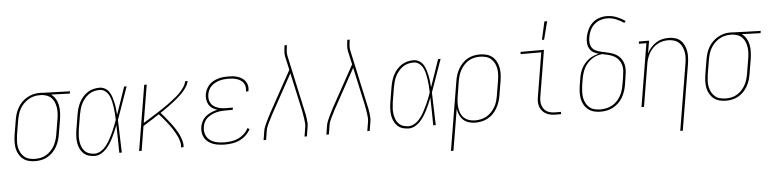

<svg xmlns="http://www.w3.org/2000/svg" viewBox="-52 -1026 6120 1523"><g transform="rotate(-5 3008.0 -264.5)"><path d="M195 8Q168 8 142.5 1.5Q117 -5 97.5 -20.5Q78 -36 65 -58.5Q52 -81 47 -106.5Q42 -132 43 -159Q44 -186 48 -213L68 -333Q72 -357 79.5 -381Q87 -405 100 -427.5Q113 -450 131.5 -469Q150 -488 172.5 -501Q195 -514 219.5 -521Q244 -528 268 -528H281Q285 -528 288.5 -528Q292 -528 296 -527L516 -520L513 -502L364 -507Q385 -492 399 -469Q413 -446 418.5 -419Q424 -392 423 -363.5Q422 -335 418 -307L398 -187Q394 -162 386.5 -138Q379 -114 366 -91Q353 -68 334.5 -48.5Q316 -29 293 -16Q270 -3 245 2.5Q220 8 195 8ZM196 -10Q218 -10 241 -15Q264 -20 284.5 -32.5Q305 -45 321.5 -63Q338 -81 349.5 -102Q361 -123 367.5 -145Q374 -167 378 -190L398 -310Q402 -332 403 -355Q404 -378 401 -399.5Q398 -421 390 -441Q382 -461 368 -476.5Q354 -492 334 -500Q314 -508 291 -510H266Q244 -510 222 -503.5Q200 -497 180 -484.5Q160 -472 143.5 -454.5Q127 -437 115.5 -416.5Q104 -396 97.5 -374Q91 -352 87 -330L67 -210Q64 -186 62.5 -161.5Q61 -137 65.5 -114.5Q70 -92 80.5 -71.5Q91 -51 108 -36.5Q125 -22 148 -16Q171 -10 196 -10Z M668 8Q642 8 618 0.5Q594 -7 577 -24Q560 -41 550 -63.5Q540 -86 536.5 -110.5Q533 -135 534.5 -161Q536 -187 540 -213L560 -333Q564 -357 571 -380.5Q578 -404 589.5 -426.5Q601 -449 618 -468.5Q635 -488 656.5 -502Q678 -516 702 -522Q726 -528 750 -528Q775 -528 795.5 -516Q816 -504 828.5 -484.5Q841 -465 848 -442.5Q855 -420 860 -397Q865 -374 867.5 -350Q870 -326 872 -302Q891 -356 909.5 -410.5Q928 -465 947 -520H967Q943 -455 921 -390Q899 -325 875 -260Q878 -195 879 -130Q880 -65 883 0H863Q862 -55 861.5 -110Q861 -165 859 -221Q850 -196 839.5 -172.5Q829 -149 817.5 -125.5Q806 -102 791.5 -79.5Q777 -57 759 -37.5Q741 -18 717 -5Q693 8 668 8ZM668 -10Q688 -10 707.5 -19.5Q727 -29 742 -43.5Q757 -58 769.5 -75.5Q782 -93 792 -111.5Q802 -130 811 -148.5Q820 -167 828.5 -186Q837 -205 844 -224.5Q851 -244 858 -263Q857 -288 855.5 -313.5Q854 -339 850.5 -363.5Q847 -388 841.5 -412Q836 -436 825.5 -457.5Q815 -479 795.5 -494.5Q776 -510 750 -510Q728 -510 706 -504.5Q684 -499 665 -485.5Q646 -472 631 -454Q616 -436 605.5 -415.5Q595 -395 589 -373.5Q583 -352 579 -330L559 -210Q556 -187 554.5 -164Q553 -141 556 -119Q559 -97 566.5 -76.5Q574 -56 588.5 -40.5Q603 -25 624 -17.5Q645 -10 668 -10Z M1021 0 1107 -520H1127L1077 -219Q1097 -231 1117.5 -243.5Q1138 -256 1158 -269Q1178 -282 1198 -294.5Q1218 -307 1238 -320.5Q1258 -334 1277.5 -348Q1297 -362 1315.5 -376.5Q1334 -391 1352.5 -406.5Q1371 -422 1387 -440Q1403 -458 1416 -478Q1429 -498 1433 -520H1453Q1449 -500 1438.5 -482Q1428 -464 1414.5 -447.5Q1401 -431 1385.5 -416Q1370 -401 1354 -387.5Q1338 -374 1321 -361Q1304 -348 1287 -335.5Q1270 -323 1252.5 -311Q1235 -299 1217 -287Q1231 -272 1244 -256Q1257 -240 1270 -224Q1283 -208 1296 -191Q1309 -174 1320 -157Q1331 -140 1341.5 -121.5Q1352 -103 1359.5 -84Q1367 -65 1372.5 -43.5Q1378 -22 1375 0H1355Q1358 -22 1353 -42.5Q1348 -63 1340 -81.5Q1332 -100 1322 -117.5Q1312 -135 1301.5 -151.5Q1291 -168 1278.5 -184.5Q1266 -201 1253.5 -216.5Q1241 -232 1228 -247Q1215 -262 1202 -277Q1170 -256 1137.5 -235.5Q1105 -215 1073 -195L1041 0Z M1705 8Q1681 8 1657.5 5Q1634 2 1612.5 -5.5Q1591 -13 1572.5 -26.5Q1554 -40 1543 -59Q1532 -78 1528.5 -101.5Q1525 -125 1529 -149Q1533 -172 1545.5 -194.5Q1558 -217 1578 -232.5Q1598 -248 1621 -257.5Q1644 -267 1668 -272Q1648 -278 1630 -289.5Q1612 -301 1601 -319Q1590 -337 1587 -359Q1584 -381 1587 -403Q1591 -423 1600 -442Q1609 -461 1623.5 -476.5Q1638 -492 1656.5 -502Q1675 -512 1695 -518Q1715 -524 1735 -526Q1755 -528 1775 -528Q1795 -528 1814 -526Q1833 -524 1851.5 -518Q1870 -512 1886 -501.5Q1902 -491 1912.5 -476Q1923 -461 1927 -442Q1931 -423 1927 -403L1926 -397H1906L1907 -402Q1910 -419 1907 -436Q1904 -453 1894.5 -466Q1885 -479 1871.5 -487.5Q1858 -496 1841.5 -501Q1825 -506 1808.5 -508Q1792 -510 1774 -510Q1757 -510 1739 -508Q1721 -506 1704 -501Q1687 -496 1670 -487Q1653 -478 1639.5 -465Q1626 -452 1618 -435Q1610 -418 1607 -400Q1604 -382 1606 -364Q1608 -346 1616.5 -331Q1625 -316 1639 -306Q1653 -296 1669.5 -290Q1686 -284 1704 -281.5Q1722 -279 1740 -279H1792L1789 -261H1737Q1718 -261 1698 -259.5Q1678 -258 1659 -253Q1640 -248 1621 -239Q1602 -230 1586 -216.5Q1570 -203 1561 -184.5Q1552 -166 1549 -146Q1545 -125 1548.5 -104.5Q1552 -84 1562 -67.5Q1572 -51 1588 -39.5Q1604 -28 1623 -21.5Q1642 -15 1662.5 -12.5Q1683 -10 1705 -10Q1731 -10 1758.5 -14Q1786 -18 1811.5 -29.5Q1837 -41 1858.5 -61Q1880 -81 1892 -106L1909 -98Q1895 -71 1872 -49Q1849 -27 1821 -14Q1793 -1 1763 3.5Q1733 8 1705 8Z M2012 0 2024 -74Q2027 -90 2033.5 -107Q2040 -124 2048 -140Q2056 -156 2064 -172Q2072 -188 2080 -204L2264 -538L2240 -645Q2236 -665 2237.5 -686Q2239 -707 2242 -728L2243 -735H2262L2261 -728Q2258 -708 2256.5 -688Q2255 -668 2259 -649L2356 -204Q2360 -188 2363 -172Q2366 -156 2368 -140Q2370 -124 2371 -107Q2372 -90 2369 -74L2357 0H2338L2350 -74Q2353 -90 2351.5 -106Q2350 -122 2348 -138Q2346 -154 2343 -169.5Q2340 -185 2338 -200L2289 -423L2270 -510L2097 -196Q2090 -181 2082 -166Q2074 -151 2066.5 -136Q2059 -121 2052.5 -105Q2046 -89 2044 -74L2032 0Z M2512 0 2524 -74Q2527 -90 2533.5 -107Q2540 -124 2548 -140Q2556 -156 2564 -172Q2572 -188 2580 -204L2764 -538L2740 -645Q2736 -665 2737.5 -686Q2739 -707 2742 -728L2743 -735H2762L2761 -728Q2758 -708 2756.5 -688Q2755 -668 2759 -649L2856 -204Q2860 -188 2863 -172Q2866 -156 2868 -140Q2870 -124 2871 -107Q2872 -90 2869 -74L2857 0H2838L2850 -74Q2853 -90 2851.5 -106Q2850 -122 2848 -138Q2846 -154 2843 -169.5Q2840 -185 2838 -200L2789 -423L2770 -510L2597 -196Q2590 -181 2582 -166Q2574 -151 2566.5 -136Q2559 -121 2552.5 -105Q2546 -89 2544 -74L2532 0Z M3168 8Q3142 8 3118 0.5Q3094 -7 3077 -24Q3060 -41 3050 -63.5Q3040 -86 3036.5 -110.5Q3033 -135 3034.5 -161Q3036 -187 3040 -213L3060 -333Q3064 -357 3071 -380.5Q3078 -404 3089.5 -426.5Q3101 -449 3118 -468.5Q3135 -488 3156.5 -502Q3178 -516 3202 -522Q3226 -528 3250 -528Q3275 -528 3295.5 -516Q3316 -504 3328.5 -484.5Q3341 -465 3348 -442.5Q3355 -420 3360 -397Q3365 -374 3367.5 -350Q3370 -326 3372 -302Q3391 -356 3409.5 -410.5Q3428 -465 3447 -520H3467Q3443 -455 3421 -390Q3399 -325 3375 -260Q3378 -195 3379 -130Q3380 -65 3383 0H3363Q3362 -55 3361.5 -110Q3361 -165 3359 -221Q3350 -196 3339.5 -172.5Q3329 -149 3317.5 -125.5Q3306 -102 3291.5 -79.5Q3277 -57 3259 -37.5Q3241 -18 3217 -5Q3193 8 3168 8ZM3168 -10Q3188 -10 3207.5 -19.5Q3227 -29 3242 -43.5Q3257 -58 3269.5 -75.5Q3282 -93 3292 -111.5Q3302 -130 3311 -148.5Q3320 -167 3328.5 -186Q3337 -205 3344 -224.5Q3351 -244 3358 -263Q3357 -288 3355.5 -313.5Q3354 -339 3350.5 -363.5Q3347 -388 3341.5 -412Q3336 -436 3325.5 -457.5Q3315 -479 3295.5 -494.5Q3276 -510 3250 -510Q3228 -510 3206 -504.5Q3184 -499 3165 -485.5Q3146 -472 3131 -454Q3116 -436 3105.5 -415.5Q3095 -395 3089 -373.5Q3083 -352 3079 -330L3059 -210Q3056 -187 3054.5 -164Q3053 -141 3056 -119Q3059 -97 3066.5 -76.5Q3074 -56 3088.5 -40.5Q3103 -25 3124 -17.5Q3145 -10 3168 -10Z M3485 215 3576 -333Q3580 -358 3587.5 -382Q3595 -406 3608 -429Q3621 -452 3639.5 -471.5Q3658 -491 3680.5 -504Q3703 -517 3728 -522.5Q3753 -528 3778 -528Q3805 -528 3831 -521.5Q3857 -515 3876.5 -499.5Q3896 -484 3908.5 -461.5Q3921 -439 3926.5 -413.5Q3932 -388 3931 -361Q3930 -334 3926 -307L3906 -187Q3902 -162 3893.5 -137.5Q3885 -113 3872 -90Q3859 -67 3840.5 -48Q3822 -29 3798.5 -16Q3775 -3 3749.5 2.5Q3724 8 3699 8Q3672 8 3646.5 0.5Q3621 -7 3603 -24Q3585 -41 3574 -65Q3563 -89 3560 -115L3505 215ZM3698 -10Q3721 -10 3744.5 -15Q3768 -20 3789 -32Q3810 -44 3827 -62Q3844 -80 3856.5 -101Q3869 -122 3875.5 -144.5Q3882 -167 3886 -190L3906 -310Q3910 -334 3911 -358.5Q3912 -383 3908 -405.5Q3904 -428 3893 -448.5Q3882 -469 3865 -483.5Q3848 -498 3825 -504Q3802 -510 3777 -510Q3755 -510 3732 -505Q3709 -500 3688.5 -487.5Q3668 -475 3651.5 -457Q3635 -439 3623.5 -418Q3612 -397 3605.5 -375Q3599 -353 3595 -330L3576 -211Q3572 -187 3571 -163Q3570 -139 3573.5 -116.5Q3577 -94 3586.5 -73Q3596 -52 3613 -37.5Q3630 -23 3652 -16.5Q3674 -10 3698 -10Z M4340 0Q4319 0 4299 -3.5Q4279 -7 4261.5 -16.5Q4244 -26 4231.5 -41Q4219 -56 4212.5 -74.5Q4206 -93 4206 -114Q4206 -135 4210 -156L4267 -502H4103V-520H4290L4229 -153Q4226 -135 4226 -117Q4226 -99 4231.5 -83Q4237 -67 4247 -53.5Q4257 -40 4272 -32Q4287 -24 4304.5 -21Q4322 -18 4340 -18H4381V0ZM4281 -600 4313 -744H4335L4298 -600Z M4695 8Q4668 8 4643 1.5Q4618 -5 4598 -20.5Q4578 -36 4565 -58.5Q4552 -81 4547 -106.5Q4542 -132 4543 -159Q4544 -186 4548 -213L4558 -273Q4561 -293 4567.5 -313.5Q4574 -334 4584.5 -353Q4595 -372 4609.5 -388.5Q4624 -405 4642 -418Q4660 -431 4680.5 -439Q4701 -447 4720 -451Q4698 -457 4678.5 -468Q4659 -479 4648 -498.5Q4637 -518 4635 -541.5Q4633 -565 4637 -589Q4641 -609 4648 -628.5Q4655 -648 4666 -666.5Q4677 -685 4692.5 -700Q4708 -715 4727 -724.5Q4746 -734 4766.5 -738.5Q4787 -743 4807 -743Q4849 -743 4886 -728.5Q4923 -714 4955 -692L4944 -677Q4914 -698 4880 -711.5Q4846 -725 4808 -725Q4781 -725 4754 -715.5Q4727 -706 4706 -686.5Q4685 -667 4673 -640.5Q4661 -614 4657 -588Q4653 -566 4655 -544.5Q4657 -523 4668 -506Q4679 -489 4698 -480Q4717 -471 4737 -466.5Q4757 -462 4778 -457.5Q4799 -453 4819 -447Q4839 -441 4856.5 -431Q4874 -421 4887.5 -406Q4901 -391 4909.5 -372Q4918 -353 4920.5 -332.5Q4923 -312 4921 -290Q4919 -268 4915 -246L4906 -187Q4902 -162 4893.5 -137Q4885 -112 4872 -89Q4859 -66 4839 -47Q4819 -28 4795.5 -15Q4772 -2 4746 3Q4720 8 4695 8ZM4696 -10Q4718 -10 4742 -15Q4766 -20 4787.5 -31.5Q4809 -43 4826.5 -61Q4844 -79 4856 -100Q4868 -121 4875 -144Q4882 -167 4886 -190L4896 -249Q4900 -274 4902 -299.5Q4904 -325 4897 -348Q4890 -371 4875 -389.5Q4860 -408 4839 -419Q4818 -430 4794.5 -435.5Q4771 -441 4747 -446Q4725 -444 4704 -437Q4683 -430 4664.5 -417.5Q4646 -405 4630.5 -388Q4615 -371 4604.5 -351.5Q4594 -332 4587.5 -311.5Q4581 -291 4577 -270L4567 -210Q4564 -186 4563 -162Q4562 -138 4566 -115Q4570 -92 4580.5 -71.5Q4591 -51 4608 -36.5Q4625 -22 4648 -16Q4671 -10 4696 -10Z M5311 215 5398 -310Q5402 -334 5403.5 -357.5Q5405 -381 5401 -404Q5397 -427 5387.5 -447.5Q5378 -468 5361.5 -482.5Q5345 -497 5322.5 -503.5Q5300 -510 5276 -510Q5254 -510 5231.5 -504.5Q5209 -499 5188.5 -487Q5168 -475 5151.5 -457Q5135 -439 5124 -418.5Q5113 -398 5106 -376Q5099 -354 5096 -331L5041 0H5021L5104 -502H5045V-520H5127L5110 -420Q5122 -444 5140.5 -465Q5159 -486 5182 -501Q5205 -516 5231 -522Q5257 -528 5283 -528Q5309 -528 5334 -521Q5359 -514 5377 -497.5Q5395 -481 5405.5 -458.5Q5416 -436 5420.5 -411Q5425 -386 5423.5 -359.5Q5422 -333 5418 -307L5331 215Z M5695 8Q5668 8 5642.5 1.5Q5617 -5 5597.5 -20.5Q5578 -36 5565 -58.5Q5552 -81 5547 -106.5Q5542 -132 5543 -159Q5544 -186 5548 -213L5568 -333Q5572 -357 5579.5 -381Q5587 -405 5600 -427.5Q5613 -450 5631.5 -469Q5650 -488 5672.5 -501Q5695 -514 5719.5 -521Q5744 -528 5768 -528H5781Q5785 -528 5788.5 -528Q5792 -528 5796 -527L6016 -520L6013 -502L5864 -507Q5885 -492 5899 -469Q5913 -446 5918.5 -419Q5924 -392 5923 -363.5Q5922 -335 5918 -307L5898 -187Q5894 -162 5886.5 -138Q5879 -114 5866 -91Q5853 -68 5834.5 -48.5Q5816 -29 5793 -16Q5770 -3 5745 2.5Q5720 8 5695 8ZM5696 -10Q5718 -10 5741 -15Q5764 -20 5784.5 -32.5Q5805 -45 5821.5 -63Q5838 -81 5849.5 -102Q5861 -123 5867.5 -145Q5874 -167 5878 -190L5898 -310Q5902 -332 5903 -355Q5904 -378 5901 -399.5Q5898 -421 5890 -441Q5882 -461 5868 -476.5Q5854 -492 5834 -500Q5814 -508 5791 -510H5766Q5744 -510 5722 -503.5Q5700 -497 5680 -484.5Q5660 -472 5643.5 -454.5Q5627 -437 5615.5 -416.5Q5604 -396 5597.5 -374Q5591 -352 5587 -330L5567 -210Q5564 -186 5562.5 -161.5Q5561 -137 5565.5 -114.5Q5570 -92 5580.5 -71.5Q5591 -51 5608 -36.5Q5625 -22 5648 -16Q5671 -10 5696 -10Z"/></g></svg>

Font: Iosevka Curly Slab Thin
Style: Italic
Weight: 100
Italic angle: -9°
Monospace: yes
Designer: Belleve Invis
Foundry: Belleve Invis
Version: Version 22.1.2; ttfautohint (v1.8.4)